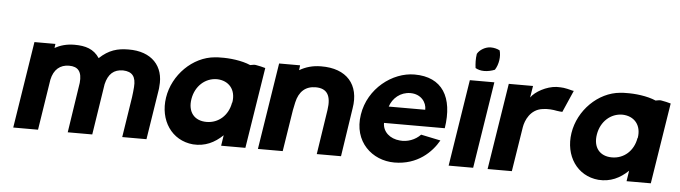

<svg xmlns="http://www.w3.org/2000/svg" viewBox="-37 -570 2486 702"><g transform="rotate(5 1206.5 -219.0)"><path d="M26 0H117L146 -186C154 -224 177 -243 210 -243C243 -243 258 -225 254 -184L226 0H316L345 -187C354 -225 374 -243 408 -243C442 -242 456 -224 453 -186C452 -174 451 -161 449 -148L426 0H515L542 -172C543 -180 545 -188 545 -196C553 -271 506 -322 421 -321C381 -321 349 -312 315 -280C294 -312 263 -321 223 -321C194 -321 171 -314 151 -303L153 -318H76Z M573 -158C560 -74 607 -3 686 4C730 7 765 -10 795 -39L789 0H878L925 -297C914 -300 903 -303 890 -305C886 -306 878 -305 869 -303C837 -317 791 -322 759 -321C751 -321 744 -321 738 -320C657 -313 586 -242 573 -158ZM666 -161C674 -209 710 -241 753 -241C796 -240 824 -209 816 -161L815 -160C807 -113 772 -82 728 -82C683 -82 658 -113 666 -161Z M924 0H1015L1039 -152C1041 -162 1043 -172 1045 -181C1054 -222 1078 -243 1115 -243C1157 -243 1173 -217 1165 -164L1140 0H1229L1256 -178C1271 -266 1222 -322 1128 -321C1097 -321 1071 -313 1049 -300L1051 -318H974Z M1288 -158C1272 -57 1344 6 1425 6C1510 6 1561 -45 1586 -89L1514 -104C1495 -84 1466 -73 1438 -76C1402 -79 1375 -102 1375 -135H1598C1616 -250 1573 -321 1471 -321C1390 -321 1303 -255 1288 -158ZM1387 -196C1397 -227 1425 -252 1462 -252C1501 -252 1522 -223 1521 -196Z M1624 0H1714L1764 -318H1674ZM1691 -416C1688 -397 1689 -380 1691 -364C1700 -359 1710 -356 1723 -356C1736 -356 1750 -359 1762 -364C1769 -375 1773 -387 1775 -400C1777 -413 1776 -426 1773 -436C1764 -441 1752 -444 1740 -444C1720 -444 1699 -431 1691 -416Z M1767 0H1856L1882 -164C1886 -188 1903 -230 1948 -236C1968 -239 1986 -237 2001 -234C2009 -233 2015 -232 2021 -232L2056 -312C2050 -312 2039 -317 2018 -320C2010 -321 2002 -321 1992 -321C1955 -319 1914 -296 1899 -274L1906 -317H1817Z M2061 -158C2048 -74 2095 -3 2174 4C2218 7 2253 -10 2283 -39L2277 0H2366L2413 -297C2402 -300 2391 -303 2378 -305C2374 -306 2366 -305 2357 -303C2325 -317 2279 -322 2247 -321C2239 -321 2232 -321 2226 -320C2145 -313 2074 -242 2061 -158ZM2154 -161C2162 -209 2198 -241 2241 -241C2284 -240 2312 -209 2304 -161L2303 -160C2295 -113 2260 -82 2216 -82C2171 -82 2146 -113 2154 -161Z"/></g></svg>

Font: Rabbid Highway Sign II Hop
Style: Obl
Weight: 400
Foundry: Cannot Into Space Fonts
Version: Version 0.277